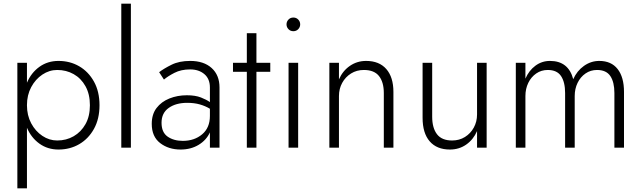

<svg xmlns="http://www.w3.org/2000/svg" viewBox="-20 -800 3479 1040"><path d="M519 -230Q519 -304 489 -358Q459 -412 409 -441Q359 -470 297 -470Q238 -470 193.5 -438Q149 -406 126 -352V-460H74V220H126V-108Q149 -54 193.5 -22Q238 10 297 10Q359 10 409 -19Q459 -48 489 -102Q519 -156 519 -230ZM467 -230Q467 -170 443 -127.5Q419 -85 379 -62Q339 -39 290 -39Q247 -39 209.5 -64Q172 -89 149 -132Q126 -175 126 -230Q126 -285 149 -328Q172 -371 209.5 -396Q247 -421 290 -421Q339 -421 379 -398.5Q419 -376 443 -333Q467 -290 467 -230Z M637 -780V0H689V-780Z M855 -135Q855 -188 894 -215.5Q933 -243 994 -243Q1032 -243 1062 -234.5Q1092 -226 1117 -211V-172Q1117 -108 1075 -72.5Q1033 -37 970 -37Q921 -37 888 -60Q855 -83 855 -135ZM868 -369Q889 -387 925 -405.5Q961 -424 1010 -424Q1057 -424 1087 -398.5Q1117 -373 1117 -326V-247Q1099 -260 1068.5 -272Q1038 -284 992 -284Q941 -284 897.5 -266.5Q854 -249 828 -215Q802 -181 802 -129Q802 -60 847.5 -25Q893 10 958 10Q1014 10 1056 -15.5Q1098 -41 1117 -83V0H1169V-326Q1169 -393 1126.5 -431.5Q1084 -470 1010 -470Q951 -470 909.5 -449.5Q868 -429 842 -409Z M1317 -620V-460H1242V-411H1317V0H1369V-411H1444V-460H1369V-620Z M1532 -668Q1532 -653 1542.5 -642Q1553 -631 1569 -631Q1585 -631 1595.5 -642Q1606 -653 1606 -668Q1606 -683 1595.5 -694Q1585 -705 1569 -705Q1553 -705 1542.5 -694Q1532 -683 1532 -668ZM1543 -460V0H1595V-460Z M2059 -296V0H2111V-302Q2111 -382 2072.5 -426Q2034 -470 1963 -470Q1914 -470 1875 -443Q1836 -416 1816 -370V-460H1764V0H1816V-280Q1816 -319 1833.5 -351Q1851 -383 1881.5 -402Q1912 -421 1951 -421Q2007 -421 2033 -388Q2059 -355 2059 -296Z M2321 -168V-460H2269V-162Q2269 -79 2307.5 -34.5Q2346 10 2417 10Q2467 10 2505.5 -17Q2544 -44 2564 -90V0H2616V-460H2564V-180Q2564 -141 2546.5 -109Q2529 -77 2498.5 -58Q2468 -39 2429 -39Q2373 -39 2347 -73Q2321 -107 2321 -168Z M3360 -302Q3360 -382 3325.5 -426Q3291 -470 3226 -470Q3181 -470 3143 -443Q3105 -416 3085 -371Q3059 -470 2959 -470Q2915 -470 2880 -444Q2845 -418 2826 -374V-460H2774V0H2826V-280Q2826 -319 2841.5 -351Q2857 -383 2884.5 -402Q2912 -421 2947 -421Q2997 -421 3019 -388Q3041 -355 3041 -296V0H3093V-280Q3093 -319 3108.5 -351Q3124 -383 3151.5 -402Q3179 -421 3214 -421Q3264 -421 3286 -388Q3308 -355 3308 -296V0H3360Z"/></svg>

Font: Jost-300-LightPL
Style: Regular
Weight: 300
Version: Version 3.300; ttfautohint (v0.97) -l 8 -r 50 -G 200 -x 14 -